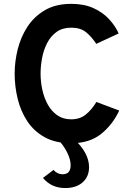

<svg xmlns="http://www.w3.org/2000/svg" viewBox="-20 -732 678 996"><path d="M349.5 11Q268 11 211.8 -20.2Q155.5 -51.5 121.2 -103.8Q87 -156 71.5 -220.2Q56 -284.5 56 -350Q56 -412 71.8 -475.8Q87.5 -539.5 122.2 -593Q157 -646.5 213 -679.2Q269 -712 349.5 -712Q416 -712 465 -689.8Q514 -667.5 546.2 -632.2Q578.5 -597 595.5 -558.5L479.5 -504.5Q454 -543 425.2 -565.8Q396.5 -588.5 349.5 -588.5Q304.5 -588.5 274 -566.8Q243.5 -545 225 -509.5Q206.5 -474 198.5 -432Q190.5 -390 190.5 -350Q190.5 -307.5 199.8 -265.5Q209 -223.5 228.2 -189Q247.5 -154.5 277.5 -133.8Q307.5 -113 349.5 -113Q394.5 -113 425.2 -138Q456 -163 480 -203L598.5 -158.5Q564.5 -85.5 504.5 -37.2Q444.5 11 349.5 11ZM318.5 243.5Q246.5 243.5 203 191L257.5 149.5Q277.5 172 304.5 172Q346.5 172 346.5 125Q346.5 95.5 328 58.2Q309.5 21 279 -10H365Q442 62.5 442 135Q442 184.5 408.5 214Q375 243.5 318.5 243.5Z"/></svg>

Font: Overpass
Style: Bold
Weight: 700
Designer: Delve Withrington, Dave Bailey, Thomas Jockin
Foundry: Delve Fonts LLC
Version: Version 4.000; ttfautohint (v1.8.3)